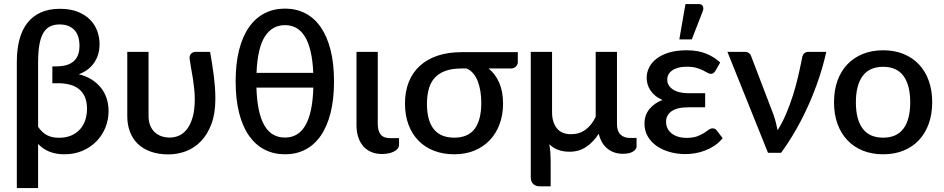

<svg xmlns="http://www.w3.org/2000/svg" viewBox="-20 -772 4767 970"><path d="M172.5 -131Q192.5 -102.5 217.2 -89.2Q242 -76 278 -76Q313.5 -76 340 -87.5Q366.5 -99 384.2 -118.8Q402 -138.5 410.8 -165.2Q419.5 -192 419.5 -222Q419.5 -259.5 407.8 -284.5Q396 -309.5 376 -324.2Q356 -339 330 -345.2Q304 -351.5 275.5 -351.5H244.5V-436.5H262.5Q289.5 -436.5 311.5 -442Q333.5 -447.5 349 -459.8Q364.5 -472 373 -491.8Q381.5 -511.5 381.5 -540Q381.5 -594.5 354.8 -621.5Q328 -648.5 281 -648.5Q252.5 -648.5 232 -638Q211.5 -627.5 198.2 -604.5Q185 -581.5 178.8 -545Q172.5 -508.5 172.5 -456ZM65 -459.5Q65 -522.5 78.2 -572.2Q91.5 -622 118.5 -656.5Q145.5 -691 186.5 -709.2Q227.5 -727.5 283 -727.5Q335 -727.5 372.8 -712.5Q410.5 -697.5 435 -672.5Q459.5 -647.5 471.2 -615.5Q483 -583.5 483 -549.5Q483 -494.5 455.5 -454.8Q428 -415 378 -397Q414 -388 442 -370.8Q470 -353.5 489.2 -329.5Q508.5 -305.5 518.5 -275.5Q528.5 -245.5 528.5 -211Q528.5 -167 512.5 -127.5Q496.5 -88 467.2 -58Q438 -28 396.8 -10.2Q355.5 7.5 305 7.5Q221.5 7.5 172.5 -45V178H65Z M1041.5 -510Q1046.5 -478.5 1051.5 -449.2Q1056.5 -420 1060 -391.2Q1063.5 -362.5 1065.8 -333.2Q1068 -304 1068 -272Q1068 -198.5 1048.2 -145.8Q1028.5 -93 995.5 -58.8Q962.5 -24.5 919.8 -8.2Q877 8 831 8Q781.5 8 742.8 -5.5Q704 -19 677.5 -44Q651 -69 637 -105Q623 -141 623 -185.5V-510H730.5V-185.5Q730.5 -160 738.2 -139.8Q746 -119.5 760.2 -105.5Q774.5 -91.5 794.2 -84.2Q814 -77 838 -77Q860.5 -77 883 -86.2Q905.5 -95.5 923.5 -118Q941.5 -140.5 952.8 -178Q964 -215.5 964 -272Q964 -297.5 961.2 -322.8Q958.5 -348 954.8 -373Q951 -398 946.2 -423.5Q941.5 -449 938 -474.5Q937 -484 939.5 -491Q942 -498 946.5 -502Q951 -506 956.8 -508Q962.5 -510 968 -510Z M1275.5 -329.5Q1277.5 -263.5 1287.8 -216Q1298 -168.5 1316.2 -137.5Q1334.5 -106.5 1360.5 -91.8Q1386.5 -77 1420 -77Q1452.5 -77 1478.2 -91.8Q1504 -106.5 1522.2 -137.5Q1540.5 -168.5 1550.8 -216Q1561 -263.5 1563 -329.5ZM1562.5 -404Q1560 -466.5 1549.2 -512Q1538.5 -557.5 1520.5 -587Q1502.5 -616.5 1477.2 -630.8Q1452 -645 1420 -645Q1354.5 -645 1317.8 -587Q1281 -529 1276 -404ZM1420 -728.5Q1476.5 -728.5 1522.2 -705Q1568 -681.5 1600.2 -635Q1632.5 -588.5 1650 -519.8Q1667.5 -451 1667.5 -361Q1667.5 -270.5 1650 -201.5Q1632.5 -132.5 1600.2 -86Q1568 -39.5 1522.2 -16Q1476.5 7.5 1420 7.5Q1363 7.5 1317 -16Q1271 -39.5 1238.2 -86Q1205.5 -132.5 1188 -201.5Q1170.5 -270.5 1170.5 -361Q1170.5 -451 1188 -519.8Q1205.5 -588.5 1238.2 -635Q1271 -681.5 1317 -705Q1363 -728.5 1420 -728.5Z M1781 -510H1888.5V-146Q1888.5 -110.5 1903.5 -92.2Q1918.5 -74 1952 -74H1996V-41Q1996 -29.5 1988.8 -20.8Q1981.5 -12 1969.5 -6Q1957.5 0 1942 3Q1926.5 6 1910 6Q1878.5 6 1854.2 -4.8Q1830 -15.5 1813.8 -35Q1797.5 -54.5 1789.2 -81.2Q1781 -108 1781 -140Z M2311.5 -426Q2265 -426 2232 -414.5Q2199 -403 2177.8 -380.5Q2156.5 -358 2146.8 -324.5Q2137 -291 2137 -247Q2137 -162 2171.8 -119.2Q2206.5 -76.5 2274.5 -76.5Q2344.5 -76.5 2378 -121Q2411.5 -165.5 2411.5 -253.5Q2411.5 -283 2407 -311Q2402.5 -339 2393.5 -362Q2384.5 -385 2370.2 -401.8Q2356 -418.5 2336.5 -426ZM2596 -508.5V-457Q2596 -452 2593.8 -446.5Q2591.5 -441 2587 -436.5Q2582.5 -432 2576 -429Q2569.5 -426 2561.5 -426H2448.5Q2483 -398 2502.2 -353.8Q2521.5 -309.5 2521.5 -248.5Q2521.5 -192.5 2504.2 -145.5Q2487 -98.5 2455 -64.5Q2423 -30.5 2377.5 -11.5Q2332 7.5 2275 7.5Q2219.5 7.5 2173.5 -10Q2127.5 -27.5 2094.8 -60.8Q2062 -94 2044 -141.5Q2026 -189 2026 -249Q2026 -309.5 2045.2 -357.8Q2064.5 -406 2101.2 -439.5Q2138 -473 2191.2 -490.8Q2244.5 -508.5 2312 -508.5Z M3196 -75V-32Q3196 -17.5 3177.8 -6.2Q3159.5 5 3126.5 5Q3105.5 5 3086.2 -1Q3067 -7 3050.8 -19.5Q3034.5 -32 3022.8 -51.2Q3011 -70.5 3005 -96.5Q2976.5 -53 2940.5 -29.2Q2904.5 -5.5 2858 -5.5Q2824.5 -5.5 2799 -15.2Q2773.5 -25 2755 -43.5Q2759 -22.5 2760.5 -0.5Q2762 21.5 2762 40.5V169.5H2709Q2686.5 169.5 2674 157.8Q2661.5 146 2661.5 124V-510H2769V-205.5Q2769 -154.5 2793 -124.2Q2817 -94 2865 -94Q2907.5 -94 2938.5 -117Q2969.5 -140 2989.5 -182V-510H3097V-145Q3097 -109 3115 -92Q3133 -75 3163 -75Z M3631 -74Q3612.5 -51.5 3589.8 -36.2Q3567 -21 3542.2 -11.5Q3517.5 -2 3492 2.2Q3466.5 6.5 3443 6.5Q3401.5 6.5 3364 -4Q3326.5 -14.5 3298 -34.2Q3269.5 -54 3252.8 -82.5Q3236 -111 3236 -147.5Q3236 -190.5 3260.8 -220.8Q3285.5 -251 3326.5 -267Q3305 -276.5 3289.8 -289.2Q3274.5 -302 3265 -317Q3255.5 -332 3251.2 -347.8Q3247 -363.5 3247 -379Q3247 -406.5 3259.8 -431.8Q3272.5 -457 3297.8 -476.2Q3323 -495.5 3360.8 -506.8Q3398.5 -518 3449 -518Q3506.5 -518 3548.2 -500.8Q3590 -483.5 3618.5 -456L3594.5 -414.5Q3588.5 -405 3583.2 -402Q3578 -399 3570.5 -399Q3563 -399 3554 -404.5Q3545 -410 3531.2 -416.8Q3517.5 -423.5 3498 -429.2Q3478.5 -435 3450.5 -435Q3425.5 -435 3407 -430Q3388.5 -425 3376 -416.2Q3363.5 -407.5 3357.2 -395.5Q3351 -383.5 3351 -369.5Q3351 -339.5 3379.5 -320.2Q3408 -301 3460 -301H3542.5V-230H3460Q3401 -230 3373 -210.2Q3345 -190.5 3345 -156.5Q3345 -139 3352 -124.2Q3359 -109.5 3372.5 -98.5Q3386 -87.5 3405.2 -81.5Q3424.5 -75.5 3449 -75.5Q3480.5 -75.5 3501 -83Q3521.5 -90.5 3535.8 -99.5Q3550 -108.5 3560 -116Q3570 -123.5 3580.5 -123.5Q3593.5 -123.5 3600.5 -113.5ZM3412 -573 3443 -751.5H3509.5Q3525 -751.5 3530.5 -741.8Q3536 -732 3530.5 -715.5L3475 -573Z M4154.5 -510Q4139.5 -442.5 4116.5 -374.2Q4093.5 -306 4064.2 -240.5Q4035 -175 4000 -114Q3965 -53 3926 0H3860L3655 -510H3743Q3755.5 -510 3763.8 -503.8Q3772 -497.5 3774.5 -489L3888 -192Q3895 -172 3899.8 -152.5Q3904.5 -133 3908.5 -114Q3932.5 -152 3951.5 -196.8Q3970.5 -241.5 3985.5 -288.8Q4000.5 -336 4011.8 -384.2Q4023 -432.5 4032 -478Q4034.5 -495.5 4043.5 -502.8Q4052.5 -510 4063.5 -510Z M4442 -518Q4498.5 -518 4544.2 -499.5Q4590 -481 4622.2 -447Q4654.5 -413 4672 -364.5Q4689.5 -316 4689.5 -255.5Q4689.5 -195 4672 -146.5Q4654.5 -98 4622.2 -63.8Q4590 -29.5 4544.2 -11Q4498.5 7.5 4442 7.5Q4385 7.5 4339.2 -11Q4293.5 -29.5 4261 -63.8Q4228.5 -98 4211 -146.5Q4193.5 -195 4193.5 -255.5Q4193.5 -316 4211 -364.5Q4228.5 -413 4261 -447Q4293.5 -481 4339.2 -499.5Q4385 -518 4442 -518ZM4442 -76.5Q4511 -76.5 4544.8 -122.8Q4578.5 -169 4578.5 -255Q4578.5 -341 4544.8 -387.8Q4511 -434.5 4442 -434.5Q4372 -434.5 4338 -387.8Q4304 -341 4304 -255Q4304 -169 4338 -122.8Q4372 -76.5 4442 -76.5Z"/></svg>

Font: Lato SemiBold
Style: Regular
Weight: 600
Designer: Lukasz Dziedzic with Adam Twardoch and Botio Nikoltchev
Foundry: tyPoland Lukasz Dziedzic
Version: Version 2.015; 2015-08-06; http://www.latofonts.com/